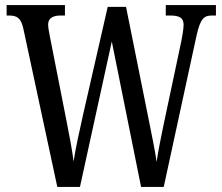

<svg xmlns="http://www.w3.org/2000/svg" viewBox="-20 -734 872 754"><path d="M72 -620 205 0H294L419 -571L534 0H623L752 -595C767 -661 781 -673 812 -673H828V-714H631V-673H649C684 -673 701 -664 701 -637C701 -622 696 -591 692 -572L623 -247C610 -184 602 -145 595 -98C588 -149 576 -202 563 -269L475 -707H403L307 -287C291 -215 277 -153 269 -100C263 -148 253 -199 241 -260L176 -590C173 -606 169 -625 169 -638C169 -660 185 -673 217 -673H235V-714H6V-673H16C47 -673 63 -663 72 -620Z"/></svg>

Font: Noto Serif Ethiopic XCn
Style: Regular
Weight: 400
Width: 2
Designer: Monotype Design Team
Foundry: Monotype Imaging Inc.
Version: Version 2.102